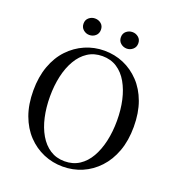

<svg xmlns="http://www.w3.org/2000/svg" viewBox="-162 -1046 1096 1193"><g transform="rotate(20 386.0 -450.0)"><path d="M262 -808Q240 -808 222.5 -823Q205 -838 205 -863Q205 -888 222.5 -902.5Q240 -917 262 -917Q286 -917 303 -902.5Q320 -888 320 -863Q320 -838 303 -823Q286 -808 262 -808ZM510 -808Q487 -808 469.5 -823Q452 -838 452 -863Q452 -888 469.5 -902.5Q487 -917 510 -917Q532 -917 549.5 -902.5Q567 -888 567 -863Q567 -838 549.5 -823Q532 -808 510 -808ZM386 17Q319 17 259 -8.5Q199 -34 152.5 -83Q106 -132 80 -203Q54 -274 54 -366Q54 -456 80 -527.5Q106 -599 152.5 -648Q199 -697 259 -723Q319 -749 386 -749Q454 -749 513.5 -723.5Q573 -698 619.5 -649Q666 -600 692 -529Q718 -458 718 -366Q718 -275 692 -204Q666 -133 619.5 -83.5Q573 -34 513.5 -8.5Q454 17 386 17ZM386 -18Q441 -18 482.5 -45Q524 -72 551.5 -120Q579 -168 593 -231Q607 -294 607 -366Q607 -438 593 -500.5Q579 -563 551.5 -611Q524 -659 482.5 -686Q441 -713 386 -713Q331 -713 289.5 -686Q248 -659 220 -611Q192 -563 178 -500.5Q164 -438 164 -366Q164 -294 178 -231Q192 -168 220 -120Q248 -72 289.5 -45Q331 -18 386 -18Z"/></g></svg>

Font: Noto Serif SC ExtraLight Medium
Style: Regular
Weight: 500
Version: Version 2.002-H1;hotconv 1.1.0;makeotfexe 2.6.0